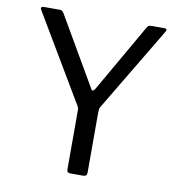

<svg xmlns="http://www.w3.org/2000/svg" viewBox="-82 -818 840 894"><g transform="rotate(10 337.5 -371.0)"><path d="M632 -728 394 -330Q390 -324 389 -317.5Q388 -311 388 -297V-17Q388 -8 383.5 -4Q379 0 369 0H309Q293 0 293 -15V-293Q293 -302 291.5 -307Q290 -312 285 -320L44 -726Q41 -731 41 -734Q41 -742 55 -742H127Q136 -742 139.5 -739.5Q143 -737 148 -730L334 -410Q340 -398 345 -398Q349 -398 356 -408L541 -730Q545 -737 549 -739.5Q553 -742 562 -742H624Q631 -742 633.5 -738Q636 -734 632 -728Z"/></g></svg>

Font: Libre Franklin
Style: Regular
Weight: 400
Designer: Pablo Impallari, Rodrigo Fuenzalida
Foundry: Impallari Type
Version: Version 1.002; ttfautohint (v1.5)